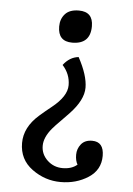

<svg xmlns="http://www.w3.org/2000/svg" viewBox="-51 -517 531 766"><g transform="rotate(5 214.5 -134.0)"><path d="M282 135Q273 120 273 96Q273 72 288 53.5Q303 35 332 35Q379 35 379 91.5Q379 148 331 179Q283 210 220.5 210Q158 210 106 172Q54 134 54 68Q54 5 112 -46Q136 -67 160 -86Q219 -133 219 -177.5Q219 -222 188 -256Q213 -289 249 -293Q287 -223 287 -173.5Q287 -124 233 -67Q225 -58 201.5 -34.5Q178 -11 168 1Q137 38 137 72Q137 106 162.5 130Q188 154 224 154Q260 154 282 135ZM161 -408Q161 -438 179 -458Q197 -478 234 -478Q291 -478 291 -420Q291 -348 218 -348Q161 -348 161 -408Z"/></g></svg>

Font: Port Lligat Slab
Style: Regular
Weight: 400
Designer: Dario Muhafara, Eduardo Rodriguez Tunni
Foundry: Tipo
Version: Version 1.002